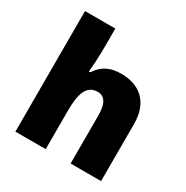

<svg xmlns="http://www.w3.org/2000/svg" viewBox="-172 -904 1015 1048"><g transform="rotate(30 335.0 -380.0)"><path d="M257 -652V-760H66V0H257V-243C257 -352 279 -413 348 -413C393 -413 414 -375 414 -302V0H606V-360C606 -503 519 -563 410 -563C344 -563 294 -542 258 -485H249C252 -514 257 -570 257 -652Z"/></g></svg>

Font: Noto Sans Gurmukhi Black
Style: Regular
Weight: 900
Designer: Jelle Bosma - Monotype Design Team
Foundry: Monotype Imaging Inc.
Version: Version 2.004